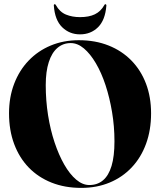

<svg xmlns="http://www.w3.org/2000/svg" viewBox="-20 -906 781 936"><path d="M364 -710Q444.5 -710 509.2 -684.2Q574 -658.5 620.5 -611Q667 -563.5 691.8 -498Q716.5 -432.5 716.5 -353.5Q716.5 -272 692 -205Q667.5 -138 622.2 -90Q577 -42 514.5 -16Q452 10 376.5 10Q296 10 231.2 -15.8Q166.5 -41.5 120.2 -89.2Q74 -137 49 -204Q24 -271 24 -353.5Q24 -432 49 -497.5Q74 -563 119.5 -610.5Q165 -658 227.2 -684Q289.5 -710 364 -710ZM538 -217Q538 -290 526.2 -360Q514.5 -430 494.5 -490.8Q474.5 -551.5 447.2 -597.8Q420 -644 389 -670Q358 -696 325 -696Q287.5 -696 260 -672.5Q232.5 -649 217.8 -603.2Q203 -557.5 203 -491Q203 -416 214.2 -344.8Q225.5 -273.5 246 -212Q266.5 -150.5 293.2 -103.8Q320 -57 351.2 -30.5Q382.5 -4 415.5 -4Q455 -4 482.2 -27Q509.5 -50 523.8 -97Q538 -144 538 -217ZM370 -822.5Q413.5 -822.5 442.2 -836.2Q471 -850 488.5 -881Q489.5 -883.5 490.8 -884.5Q492 -885.5 493.5 -885.5Q496 -885.5 497.5 -883.5Q499 -881.5 498.5 -878Q493 -808 457.8 -773.2Q422.5 -738.5 370 -738.5Q319 -738.5 283.2 -773.2Q247.5 -808 242.5 -878Q242 -881.5 243.2 -883.5Q244.5 -885.5 247 -885.5Q248.5 -885.5 250 -884.5Q251.5 -883.5 252.5 -881Q271 -847.5 301.5 -835Q332 -822.5 370 -822.5Z"/></svg>

Font: Fraunces 120pt
Style: Bold
Weight: 700
Version: Version 1.000;[b76b70a41]